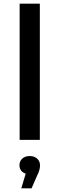

<svg xmlns="http://www.w3.org/2000/svg" viewBox="-20 -762 324 1046"><path d="M197 -742H87V0H197ZM183 193C195 170 198 153 198 138C198 110 176 88 142 88C108 88 86 109 86 138C86 160 98 177 120 184L96 264H152Z"/></svg>

Font: Montserrat-Alt1 SemBd
Style: Regular
Weight: 600
Designer: Differentunic
Foundry: Differentunic
Version: Version 7.222